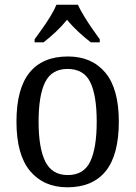

<svg xmlns="http://www.w3.org/2000/svg" viewBox="-20 -786 576 816"><path d="M266 10Q166 10 108 -59Q50 -128 50 -269Q50 -409 105.5 -477.5Q161 -546 269 -546Q370 -546 427.5 -477.5Q485 -409 485 -269Q485 -128 429.5 -59Q374 10 266 10ZM268 -42Q336 -42 363.5 -99.5Q391 -157 391 -269Q391 -381 363.5 -437Q336 -493 267 -493Q200 -493 172 -437Q144 -381 144 -269Q144 -157 172.5 -99.5Q201 -42 268 -42ZM127 -619Q141 -638 159.5 -664Q178 -690 194.5 -717Q211 -744 220 -766H311Q321 -744 337.5 -717Q354 -690 372 -664Q390 -638 404 -619V-606H366Q340 -626 313 -651Q286 -676 265 -702Q244 -676 217.5 -651Q191 -626 165 -606H127Z"/></svg>

Font: Noto Serif Khmer SemiCondensed
Style: Regular
Weight: 400
Width: 4
Designer: Danh Hong and the Monotype Design Team
Foundry: Monotype Imaging Inc.
Version: Version 2.004; ttfautohint (v1.8.4.7-5d5b)